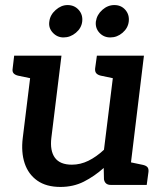

<svg xmlns="http://www.w3.org/2000/svg" viewBox="-20 -731 647 759"><path d="M219 8Q163 8 127.5 -17Q92 -42 77.5 -85.5Q63 -129 70 -186L110 -511H223L183 -186Q177 -135 197 -107.5Q217 -80 264 -80Q298 -80 329.5 -95.5Q361 -111 391 -139L437 -511H549L487 0H418Q395 0 391 -22L390 -67Q353 -34 311.5 -13Q270 8 219 8ZM460 0 484 -92 546 -79Q558 -76 563 -70Q568 -64 567 -52L560 0ZM136 -511 113 -419 51 -432Q39 -435 33.5 -441.5Q28 -448 30 -460L36 -511ZM463 -511 440 -419 378 -432Q366 -435 360.5 -441.5Q355 -448 356 -460L363 -511ZM305 -646Q302 -620 280 -601.5Q258 -583 231 -583Q206 -583 188.5 -602Q171 -621 175 -646Q178 -672 200 -691.5Q222 -711 247 -711Q274 -711 291 -692Q308 -673 305 -646ZM489 -646Q486 -620 464.5 -601.5Q443 -583 416 -583Q390 -583 373 -601.5Q356 -620 359 -646Q363 -673 384.5 -692Q406 -711 432 -711Q459 -711 475.5 -692Q492 -673 489 -646Z"/></svg>

Font: Aleo SemiBold
Style: Italic
Weight: 600
Italic angle: -7°
Designer: Alessio Laiso
Foundry: Alessio Laiso
Version: Version 2.001;gftools[0.9.29]